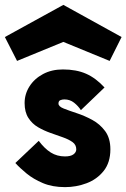

<svg xmlns="http://www.w3.org/2000/svg" viewBox="-33 -762 519 788"><path d="M234 6Q182 6 143 -10.5Q104 -27 76 -50Q48 -73 30 -93L126 -184Q150 -152 175.5 -136Q201 -120 234 -120Q257 -120 268.5 -128.5Q280 -137 280 -149Q280 -168 264.5 -179Q249 -190 225 -198.5Q201 -207 174 -216.5Q147 -226 123 -240Q99 -254 83.5 -278Q68 -302 68 -339Q68 -376 88 -407.5Q108 -439 143.5 -458Q179 -477 225 -477Q280 -477 320 -459.5Q360 -442 396 -403L299 -310Q288 -327 271 -340.5Q254 -354 231 -354Q223 -354 215 -351Q207 -348 207 -337Q207 -325 228.5 -316.5Q250 -308 282 -297.5Q314 -287 345.5 -270Q377 -253 398.5 -224Q420 -195 420 -149Q420 -95 392.5 -60.5Q365 -26 322.5 -10Q280 6 234 6ZM227 -742 466 -610 417 -512 227 -590 37 -512 -13 -610Z"/></svg>

Font: Lil Grotesk Black
Style: Regular
Weight: 900
Designer: Bastien Sozeau
Foundry: NBR — Bastien Sozeau
Version: Version 3.003; ttfautohint (v1.8.4.7-5d5b);gftools[0.9.33]